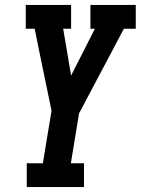

<svg xmlns="http://www.w3.org/2000/svg" viewBox="-20 -755 568 775"><path d="M88 0V-96H153L188 -308L138 -550L120 -639H84V-735H267V-639H235L267 -450L363 -639H345V-735H528V-639H480L299 -297L266 -96H319V0Z"/></svg>

Font: Iosevka Slab Oblique
Style: Bold
Weight: 700
Italic angle: -9°
Monospace: yes
Designer: Belleve Invis
Foundry: Belleve Invis
Version: Version 11.1.1; ttfautohint (v1.8.3)